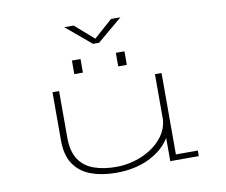

<svg xmlns="http://www.w3.org/2000/svg" viewBox="-90 -963 1279 1087"><g transform="rotate(-10 550.0 -419.5)"><path d="M493 12Q412.5 12 350 -10.8Q287.5 -33.5 251.8 -85Q216 -136.5 216 -223V-500H254V-233Q254 -153 284.8 -106.8Q315.5 -60.5 370.8 -40.8Q426 -21 499 -21Q551 -21 602.8 -35.5Q654.5 -50 698.2 -78Q742 -106 770.8 -145.5Q799.5 -185 805 -235.5V-500H843V-32H969V0H805V-133.5Q765 -68 683.8 -28Q602.5 12 493 12ZM355.5 -657.5H405V-579.5H355.5ZM608 -657.5H657.5V-579.5H608ZM345.5 -851H399.5L507.5 -756.5L614.5 -851H668.5L524.5 -730H489.5Z"/></g></svg>

Font: Trispace Expanded Thin
Style: Regular
Weight: 100
Width: 7
Designer: Tyler Finck
Foundry: Etcetera Type Company
Version: Version 1.210; ttfautohint (v1.8.3)